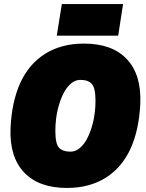

<svg xmlns="http://www.w3.org/2000/svg" viewBox="-20 -921 722 947"><path d="M310 6Q171 6 98.5 -71Q26 -148 32 -290Q35 -354 47 -410Q59 -466 80 -512Q101 -558 131.5 -594Q162 -630 201.5 -655Q241 -680 289 -693Q337 -706 394 -706Q534 -706 606 -629Q678 -552 672 -410Q669 -346 657 -290Q645 -234 624 -188Q603 -142 572.5 -106Q542 -70 502.5 -45Q463 -20 415 -7Q367 6 310 6ZM327 -173Q347 -173 363.5 -183.5Q380 -194 394 -212.5Q408 -231 418.5 -255.5Q429 -280 436.5 -308Q444 -336 447.5 -365.5Q451 -395 451 -423Q451 -487 433 -507Q415 -527 377 -527Q357 -527 340.5 -516.5Q324 -506 310 -487.5Q296 -469 285.5 -444.5Q275 -420 267.5 -392Q260 -364 256.5 -334.5Q253 -305 253 -276Q253 -212 271 -192.5Q289 -173 327 -173ZM260 -745 285 -901H587L563 -745Z"/></svg>

Font: Georama ExtraCondensed Thin Black
Style: Italic
Weight: 900
Italic angle: -9°
Version: Version 1.001